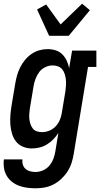

<svg xmlns="http://www.w3.org/2000/svg" viewBox="-25 -793 545 1036"><path d="M168 223Q144 223 121 220Q98 217 77 209Q56 201 39 187.5Q22 174 11 155Q0 136 -3.5 113.5Q-7 91 -4 67H96Q94 82 98.5 96Q103 110 113.5 119Q124 128 138 131.5Q152 135 167 135Q187 135 207.5 126Q228 117 242 100Q256 83 263.5 62.5Q271 42 274 22L290 -76Q278 -57 262.5 -41Q247 -25 228 -13.5Q209 -2 188 3Q167 8 146 8Q121 8 98.5 -1.5Q76 -11 61.5 -29.5Q47 -48 40 -71.5Q33 -95 31 -120Q29 -145 31 -170.5Q33 -196 37 -221L57 -341Q61 -364 67 -386Q73 -408 83.5 -429Q94 -450 109.5 -469Q125 -488 144.5 -501.5Q164 -515 186.5 -521.5Q209 -528 231 -528Q254 -528 275 -521.5Q296 -515 311 -500Q326 -485 335 -465.5Q344 -446 348 -425L364 -520H495V-432H450L373 36Q369 61 361.5 85Q354 109 340 131Q326 153 306.5 171.5Q287 190 264 202Q241 214 216.5 218.5Q192 223 168 223ZM202 -80Q221 -80 240 -87.5Q259 -95 273.5 -109.5Q288 -124 296.5 -143Q305 -162 308 -181L328 -301Q330 -317 331 -332.5Q332 -348 330.5 -363Q329 -378 324.5 -392.5Q320 -407 311.5 -418Q303 -429 289 -434.5Q275 -440 259 -440Q239 -440 219 -430.5Q199 -421 186.5 -404Q174 -387 166.5 -367Q159 -347 156 -327L136 -207Q134 -193 133 -178.5Q132 -164 133.5 -150Q135 -136 139.5 -123Q144 -110 152 -99.5Q160 -89 173.5 -84.5Q187 -80 202 -80ZM240 -600 175 -742 224 -769 302 -661 418 -773 460 -738 346 -600Z"/></svg>

Font: Iosevka Curly Slab Semibold
Style: Italic
Weight: 600
Italic angle: -9°
Monospace: yes
Designer: Belleve Invis
Foundry: Belleve Invis
Version: Version 22.1.2; ttfautohint (v1.8.4)